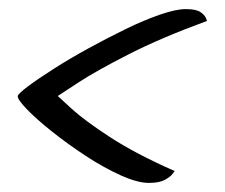

<svg xmlns="http://www.w3.org/2000/svg" viewBox="-20 -446 494 422"><path d="M19 -235Q21 -241 42.5 -257Q64 -273 98.5 -295Q133 -317 174 -339.5Q215 -362 256 -382Q297 -402 332 -414Q367 -426 388 -426Q411 -426 420.5 -419.5Q430 -413 432.5 -406.5Q435 -400 435 -400Q334 -363 262.5 -326.5Q191 -290 152 -264.5Q113 -239 107 -235Q110 -232 138 -206.5Q166 -181 222 -144.5Q278 -108 364 -70Q364 -70 359 -63.5Q354 -57 342 -50.5Q330 -44 307 -44Q282 -44 244.5 -61Q207 -78 167.5 -104Q128 -130 93.5 -157.5Q59 -185 38.5 -206.5Q18 -228 19 -235Z"/></svg>

Font: Sedan
Style: Italic
Weight: 400
Italic angle: -13.8°
Designer: Sebastian Salazar
Foundry: Sebastian Salazar
Version: Version 1.100; ttfautohint (v1.8.4.7-5d5b)